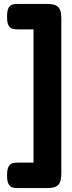

<svg xmlns="http://www.w3.org/2000/svg" viewBox="-20 -791 370 980"><path d="M70 169Q57 169 44.5 166Q32 163 24 149Q16 135 16 105Q16 73 24 59Q32 45 44.5 42Q57 39 70 39H151V-641H71Q58 -641 45 -644Q32 -647 24 -660.5Q16 -674 16 -705Q16 -738 24 -751.5Q32 -765 44.5 -768Q57 -771 70 -771H220Q256 -771 271 -760Q286 -749 289.5 -732Q293 -715 293 -696V94Q293 112 289.5 129.5Q286 147 271 158Q256 169 221 169Z"/></svg>

Font: Fredoka Light SemiBold
Style: Regular
Weight: 600
Version: Version 2.001